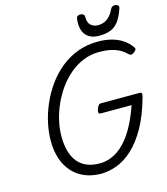

<svg xmlns="http://www.w3.org/2000/svg" viewBox="-176 -1421 1372 1574"><g transform="rotate(-15 510.0 -634.0)"><path d="M482 19Q406 18 345.5 -7.5Q285 -33 242 -81Q199 -129 176.5 -196Q154 -263 154 -347Q154 -418 170.5 -496Q187 -574 220.5 -651.5Q254 -729 303 -798Q352 -867 417 -920.5Q482 -974 562 -1004.5Q642 -1035 738 -1035Q800 -1035 852.5 -1021Q905 -1007 946 -979.5Q987 -952 1015 -911Q1023 -900 1018.5 -891.5Q1014 -883 1000 -872Q987 -862 977 -860.5Q967 -859 953 -871Q927 -898 894.5 -915Q862 -932 820.5 -941Q779 -950 725 -950Q654 -950 591 -924.5Q528 -899 475 -854.5Q422 -810 380 -751.5Q338 -693 308.5 -627Q279 -561 263.5 -493Q248 -425 248 -361Q248 -290 263.5 -235Q279 -180 309.5 -142.5Q340 -105 386.5 -85.5Q433 -66 496 -66Q539 -66 581 -80.5Q623 -95 662.5 -124.5Q702 -154 739 -201Q776 -248 808.5 -312.5Q841 -377 870 -460H608Q593 -460 590.5 -469Q588 -478 595 -500Q603 -523 611.5 -531.5Q620 -540 635 -540H959Q974 -540 977 -531.5Q980 -523 974 -500Q933 -353 876.5 -253Q820 -153 754.5 -93Q689 -33 619.5 -7Q550 19 482 19ZM761 -1078Q687 -1078 649 -1123Q611 -1168 621 -1259Q623 -1274 632 -1280.5Q641 -1287 656 -1287Q671 -1287 680.5 -1279.5Q690 -1272 690 -1259Q689 -1209 713.5 -1186.5Q738 -1164 776 -1164Q823 -1164 856.5 -1190.5Q890 -1217 908 -1257Q916 -1275 925 -1281Q934 -1287 948 -1287Q965 -1287 974.5 -1277.5Q984 -1268 979 -1253Q956 -1185 927 -1146.5Q898 -1108 857.5 -1093Q817 -1078 761 -1078Z"/></g></svg>

Font: Playwrite CO
Style: Regular
Weight: 400
Designer: Veronika Burian, José Scaglione
Foundry: TypeTogether
Version: Version 1.000